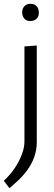

<svg xmlns="http://www.w3.org/2000/svg" viewBox="-36 -745 285 1013"><path d="M-16 209Q53 145 82 62Q93 31 93 0V-500L158 -505V0Q158 3 158 6Q158 86 104 158Q81 188 56 210.5Q31 233 14 248ZM123 -634Q103 -634 92 -647Q81 -660 81 -680Q81 -700 93 -712.5Q105 -725 125 -725Q145 -725 157 -712.5Q169 -700 169 -678Q169 -656 156 -645Q143 -634 123 -634Z"/></svg>

Font: Antic
Style: Regular
Weight: 400
Version: Version 1.0002